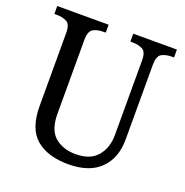

<svg xmlns="http://www.w3.org/2000/svg" viewBox="-129 -831 923 959"><g transform="rotate(20 332.0 -352.0)"><path d="M335 10Q226 10 164 -42Q102 -94 102 -216V-604Q102 -649 79.5 -660.5Q57 -672 26 -672H14V-714H287V-672H275Q243 -672 221 -660Q199 -648 199 -600V-210Q199 -123 242 -86.5Q285 -50 352 -50Q430 -50 467.5 -94.5Q505 -139 505 -207V-604Q505 -649 483 -660.5Q461 -672 430 -672H418V-714H650V-672H638Q606 -672 584.5 -660Q563 -648 563 -600V-205Q563 -105 504.5 -47.5Q446 10 335 10Z"/></g></svg>

Font: Noto Serif Hebrew SemiCondensed
Style: Regular
Weight: 400
Width: 4
Designer: Monotype Design Team
Foundry: Monotype Imaging Inc.
Version: Version 2.004; ttfautohint (v1.8.4.7-5d5b)